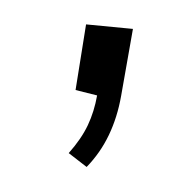

<svg xmlns="http://www.w3.org/2000/svg" viewBox="-45 -179 369 364"><g transform="rotate(10 139.5 2.5)"><path d="M143 139 105 119Q124 88 131.5 60.5Q139 33 139 2L97 -1L95 -127L184 -134V-5Q184 36 174 72Q164 108 143 139Z"/></g></svg>

Font: Truculenta Medium
Style: Regular
Weight: 500
Version: Version 1.002